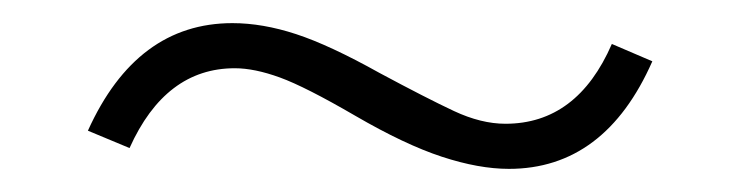

<svg xmlns="http://www.w3.org/2000/svg" viewBox="-20 -370 640 166"><path d="M420 -224Q394 -224 362 -234.5Q330 -245 287 -270Q244 -295 222 -303Q200 -311 183 -311Q123 -311 92 -242L56 -257Q98 -350 181 -350Q207 -350 236 -340.5Q265 -331 308 -307Q349 -285 372.5 -274Q396 -263 417 -263Q479 -263 509 -332L544 -317Q503 -224 420 -224Z"/></svg>

Font: Nunito Sans ExtraLight
Style: Regular
Weight: 200
Designer: Vernon Adams
Foundry: Vernon Adams
Version: Version 3.006; ttfautohint (v1.8.3)